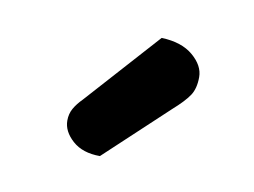

<svg xmlns="http://www.w3.org/2000/svg" viewBox="-37 -753 372 281"><g transform="rotate(10 149.0 -612.0)"><path d="M184 -705Q214 -704 231 -689.5Q248 -675 248 -658Q248 -641 241 -630.5Q234 -620 217 -605L125 -519Q99 -519 84 -532.5Q69 -546 69 -562Q69 -572 73.5 -580Q78 -588 86 -596Z"/></g></svg>

Font: Baloo Tammudu 2 Medium
Style: Regular
Weight: 500
Designer: Maithili Shingre, Omkar Shende and Ek Type
Foundry: Ek Type
Version: Version 1.640;hotconv 1.0.111;makeotfexe 2.5.65597; ttfautoh